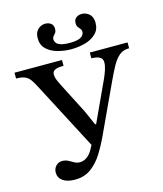

<svg xmlns="http://www.w3.org/2000/svg" viewBox="-136 -975 920 1086"><g transform="rotate(-15 324.0 -432.0)"><path d="M168 16Q123 16 97.5 -2Q72 -20 72 -51Q72 -73 86.5 -89Q101 -105 124 -105Q143 -105 158 -97Q173 -89 188 -80.5Q203 -72 219 -72Q263 -72 293 -122Q302 -139 308 -150L101 -546Q88 -571 76 -588.5Q64 -606 45 -614.5Q26 -623 -7 -623V-657H271V-623Q235 -623 220 -615Q205 -607 205 -590Q205 -573 213.5 -553.5Q222 -534 243 -493L320 -343L358 -257H364L474 -495Q484 -518 491.5 -540.5Q499 -563 499 -583Q499 -605 481.5 -614Q464 -623 434 -623V-657H655V-623Q621 -623 598.5 -605Q576 -587 556.5 -552.5Q537 -518 514 -468L382 -184Q358 -132 329.5 -86.5Q301 -41 262 -12.5Q223 16 168 16ZM339 -702Q299 -702 260 -712.5Q221 -723 195.5 -747Q170 -771 170 -811Q170 -845 189 -862.5Q208 -880 232 -880Q252 -880 265.5 -869.5Q279 -859 279 -838Q279 -823 273 -815Q267 -807 260.5 -800Q254 -793 254 -781Q254 -773 260 -763Q266 -753 284.5 -746Q303 -739 339 -739Q376 -739 394 -746Q412 -753 418 -763Q424 -773 424 -780Q424 -793 417.5 -800Q411 -807 405 -815Q399 -823 399 -838Q399 -859 413 -869.5Q427 -880 446 -880Q470 -880 489.5 -863Q509 -846 509 -811Q509 -772 483.5 -747.5Q458 -723 418.5 -712.5Q379 -702 339 -702Z"/></g></svg>

Font: STIX Two Text Medium
Style: Regular
Weight: 500
Designer: Ross Mills, John Hudson & Paul Hanslow, Tiro Typeworks Ltd; with prior portions MicroPress Inc., and Coen Hoffman.
Foundry: Tiro Typeworks Ltd
Version: Version 2.13 b171